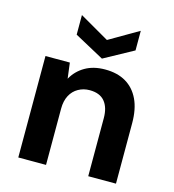

<svg xmlns="http://www.w3.org/2000/svg" viewBox="-111 -844 847 936"><g transform="rotate(15 312.5 -375.5)"><path d="M67 0V-512H190L200 -433Q223 -475 265 -499.5Q307 -524 366 -524Q428 -524 471 -498.5Q514 -473 537 -424.5Q560 -376 560 -305V0H420V-293Q420 -347 395 -377Q370 -407 319 -407Q288 -407 262 -392.5Q236 -378 221.5 -350.5Q207 -323 207 -284V0ZM336 -571 187 -652V-751L336 -665L484 -751V-652Z"/></g></svg>

Font: DM Sans 12pt ExtraBold
Style: Regular
Weight: 800
Version: Version 4.004;gftools[0.9.30]